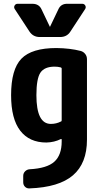

<svg xmlns="http://www.w3.org/2000/svg" viewBox="-20 -790 540 1038"><path d="M313.5 -139.6V-419.9Q313.5 -423.8 307.6 -425.8Q293 -429.7 275.4 -429.7Q220.7 -429.7 198.7 -397.5Q176.8 -365.2 176.8 -275.4Q176.8 -120.1 254.9 -120.1Q284.2 -120.1 308.6 -132.8Q313.5 -133.8 313.5 -139.6ZM416 -514.6Q430.7 -510.7 440.4 -498.5Q450.2 -486.3 450.2 -469.7V-35.2Q450.2 92.8 374.5 157.7Q298.8 222.7 139.6 228.5Q125 229.5 115.2 219.7Q105.5 210 105.5 195.3V161.1Q105.5 146.5 115.7 136.2Q126 126 140.6 125Q233.4 120.1 273.4 84.5Q313.5 48.8 313.5 -25.4V-35.2Q313.5 -40 308.6 -38.1Q273.4 -20.5 230.5 -19.5Q138.7 -19.5 89.4 -83.5Q40 -147.5 40 -275.4Q40 -415 95.7 -472.7Q151.4 -530.3 285.2 -530.3Q359.4 -529.3 416 -514.6ZM424.8 -769.5Q435.5 -769.5 440.9 -760.3Q446.3 -751 440.4 -741.2L360.4 -619.1Q341.8 -589.8 304.7 -589.8H195.3Q159.2 -589.8 139.6 -619.1L59.6 -741.2Q53.7 -751 59.1 -760.3Q64.5 -769.5 75.2 -769.5H155.3Q191.4 -769.5 205.1 -738.3L249 -646.5Q249 -645.5 250 -645Q251 -644.5 251 -646.5L294.9 -738.3Q308.6 -770.5 344.7 -769.5Z"/></svg>

Font: Rounded-L Mgen+ 1mn bold
Style: Bold
Weight: 700
Designer: [Source Han Sans]
Ryoko NISHIZUKA  (kana & ideographs); Paul D. Hunt (Latin, Greek & Cyrillic); Wenlong ZHANG  (bopomofo
Version: Version 1.059.20150602